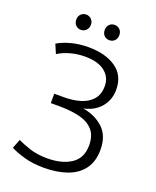

<svg xmlns="http://www.w3.org/2000/svg" viewBox="-160 -966 874 1073"><g transform="rotate(20 276.5 -430.0)"><path d="M233 13Q165 13 113 -2.5Q61 -18 33 -33L54 -87Q83 -73 128 -58Q173 -43 233 -43Q320 -43 374.5 -79Q429 -115 429 -191Q429 -249 400 -281.5Q371 -314 319.5 -327Q268 -340 198 -340H147V-396H207Q258 -396 301.5 -409Q345 -422 371.5 -452Q398 -482 398 -532Q398 -585 357 -617.5Q316 -650 239 -650Q194 -650 152.5 -638.5Q111 -627 80 -607L57 -661Q88 -680 135.5 -693Q183 -706 239 -706Q340 -706 402.5 -663Q465 -620 465 -534Q465 -477 430 -433Q395 -389 328 -374Q400 -362 448.5 -317.5Q497 -273 497 -190Q497 -120 464 -75Q431 -30 371.5 -8.5Q312 13 233 13ZM333 -782Q315 -782 302.5 -794.5Q290 -807 290 -828Q290 -848 302.5 -860.5Q315 -873 333 -873Q352 -873 364.5 -860.5Q377 -848 377 -828Q377 -807 364.5 -794.5Q352 -782 333 -782ZM164 -782Q146 -782 133.5 -794.5Q121 -807 121 -828Q121 -848 133.5 -860.5Q146 -873 164 -873Q182 -873 195 -860.5Q208 -848 208 -828Q208 -807 195 -794.5Q182 -782 164 -782Z"/></g></svg>

Font: Ubuntu Sans Light
Style: Regular
Weight: 300
Designer: Dalton Maag Ltd
Foundry: Dalton Maag Ltd
Version: Version 1.006; ttfautohint (v1.8.4.7-5d5b)